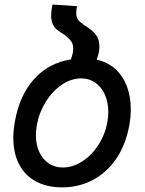

<svg xmlns="http://www.w3.org/2000/svg" viewBox="-20 -818 640 850"><path d="M39 -207Q39 -242 45.5 -278Q66 -395.5 130.5 -467.5Q195 -539.5 294 -555L302 -582Q304 -592.5 304 -603.5Q304 -622 295.8 -634Q287.5 -646 268.5 -662Q244 -677 232.8 -686Q221.5 -695 214 -710Q206.5 -725 206.5 -749.5Q206.5 -767.5 212 -798L321 -790.5Q317.5 -773 317.5 -760Q317.5 -746.5 321.5 -738Q325.5 -729.5 330.2 -725Q335 -720.5 351.5 -707.5Q387.5 -686 403.8 -665.2Q420 -644.5 420 -613Q420 -602 417.5 -585.5L408.5 -553.5Q454.5 -544 488.5 -514.2Q522.5 -484.5 540.8 -438.2Q559 -392 559 -334Q559 -299.5 552.5 -264Q537.5 -179 495.8 -117Q454 -55 392 -21.8Q330 11.5 255 11.5Q188 11.5 139.2 -14.8Q90.5 -41 64.8 -90.2Q39 -139.5 39 -207ZM455.5 -278Q459.5 -302 459.5 -321.5Q459.5 -364 444.8 -398Q430 -432 402.8 -451.5Q375.5 -471 340 -471Q295.5 -471 253.8 -443Q212 -415 182.5 -367.2Q153 -319.5 143 -264Q139 -239 139 -219.5Q139 -178 153.8 -145.5Q168.5 -113 195.5 -94.8Q222.5 -76.5 258 -76.5Q302.5 -76.5 344.2 -103.5Q386 -130.5 415.8 -176.8Q445.5 -223 455.5 -278Z"/></svg>

Font: JuliaMono Medium
Style: Italic
Weight: 500
Italic angle: -9°
Monospace: yes
Designer: cormullion
Foundry: corm
Version: Version 0.054; ttfautohint (v1.8.4)